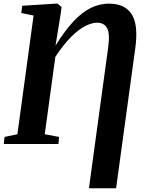

<svg xmlns="http://www.w3.org/2000/svg" viewBox="-28 -774 788 1032"><path d="M450 238 553.5 -520Q563.5 -592.5 547.8 -622.2Q532 -652 494 -652Q466 -652 431 -634.5Q396 -617 355.2 -576.8Q314.5 -536.5 269.5 -468.5L212.5 -52.5L289.5 -38L286 0H-7.5L-3.5 -38L65.5 -52.5L152.5 -690.5L86.5 -704L91.5 -743L271.5 -754.5H281.5L303 -736L297.5 -695L270.5 -529Q321 -610.5 367.8 -660Q414.5 -709.5 461.5 -732Q508.5 -754.5 558 -754.5Q643 -754.5 679.8 -697.5Q716.5 -640.5 699 -514L596 238Z"/></svg>

Font: Merriweather 60pt
Style: Bold Italic
Weight: 700
Italic angle: -7.8°
Version: Version 2.101